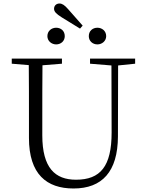

<svg xmlns="http://www.w3.org/2000/svg" viewBox="-20 -1059 832 1094"><path d="M332 -960 436 -896 451 -913 368 -1007C348 -1030 334 -1039 319 -1039C301 -1039 288 -1027 288 -1009C288 -993 300 -980 332 -960ZM300 -806C327 -806 349 -825 349 -853C349 -883 327 -901 300 -901C274 -901 250 -883 250 -853C250 -825 274 -806 300 -806ZM535 -806C561 -806 585 -825 585 -853C585 -883 561 -901 535 -901C508 -901 486 -883 486 -853C486 -825 508 -806 535 -806ZM493 -696 615 -686 616 -304C616 -111 552 -35 413 -35C294 -35 221 -102 221 -288V-389C221 -491 221 -589 222 -687L333 -696V-725H47V-696L144 -688C145 -589 145 -489 145 -389V-273C145 -66 246 15 399 15C562 15 651 -81 652 -281L653 -686L750 -696V-725H493Z"/></svg>

Font: Noto Serif CJK SC Light
Style: Regular
Weight: 300
Designer: Ryoko NISHIZUKA 西塚涼子 (kana & ideographs); Frank Grießhammer (Latin, Greek & Cyrillic); Wenlong ZHANG 张文龙 (bopomofo); San
Foundry: Adobe
Version: Version 2.001;hotconv 1.1.0;makeotfexe 2.6.0